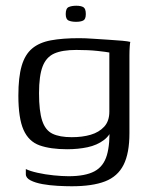

<svg xmlns="http://www.w3.org/2000/svg" viewBox="-20 -535 528 669"><path d="M230 114Q208 114 180.5 112.5Q153 111 128 106.5Q103 102 86.5 93.5Q70 85 70 72Q70 68 70 62Q70 56 70 54Q84 61 110.5 67Q137 73 167 76Q197 79 219 79Q277 79 309 62Q341 45 352.5 5.5Q364 -34 361 -99H376Q366 -65 342 -47Q318 -29 285 -22Q252 -15 214 -15Q156 -15 118 -28.5Q80 -42 62 -82.5Q44 -123 44 -202Q44 -266 55.5 -305.5Q67 -345 92 -366Q117 -387 157.5 -394.5Q198 -402 256 -402Q278 -402 305 -400Q332 -398 359 -396.5Q386 -395 406.5 -393Q427 -391 434 -389Q433 -386 432 -372.5Q431 -359 431 -341.5Q431 -324 431 -308V-71Q431 -1 410.5 39.5Q390 80 346 97Q302 114 230 114ZM230 -57Q267 -57 296 -65.5Q325 -74 343 -93.5Q361 -113 361 -146V-352Q352 -354 320 -357.5Q288 -361 246 -361Q197 -361 169 -348.5Q141 -336 128.5 -303.5Q116 -271 116 -210Q116 -148 127 -114.5Q138 -81 163 -69Q188 -57 230 -57ZM245 -459Q229 -459 219 -463.5Q209 -468 209 -486Q209 -506 219.5 -510.5Q230 -515 246 -515Q262 -515 270.5 -510Q279 -505 279 -486Q279 -468 270 -463.5Q261 -459 245 -459Z"/></svg>

Font: Genos Thin
Style: Regular
Weight: 400
Version: Version 1.010